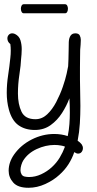

<svg xmlns="http://www.w3.org/2000/svg" viewBox="-20 -610 459 910"><path d="M115 280Q65 280 43 255.5Q21 231 21 199Q21 159 47 122Q79 77 130.5 51Q182 25 237 25Q271 25 301 35Q307 6 309 -22Q311 -50 311 -76Q311 -94 310.5 -111Q310 -128 309 -144Q296 -109 274 -74.5Q252 -40 220 -17Q188 6 145 6Q99 6 67.5 -16.5Q36 -39 22 -91Q12 -128 12 -170Q12 -211 18.5 -253.5Q25 -296 29 -336Q30 -344 30.5 -353Q31 -362 31 -370Q31 -378 30.5 -386Q30 -394 29 -401Q15 -412 15 -428Q15 -438 21.5 -445Q28 -452 38 -452Q44 -452 51 -449Q71 -439 77 -419Q83 -399 83 -377Q83 -364 82 -352.5Q81 -341 80 -331Q79 -303 72 -257Q65 -211 65 -167Q65 -116 82 -80.5Q99 -45 148 -45Q179 -45 203.5 -68Q228 -91 246.5 -126.5Q265 -162 277.5 -198Q290 -234 296 -261.5Q302 -289 303 -296Q304 -306 304.5 -329.5Q305 -353 305.5 -377.5Q306 -402 306 -411Q307 -430 314.5 -441Q322 -452 337 -452Q353 -452 358 -442Q363 -432 363 -421Q363 -410 362 -397.5Q361 -385 360 -374Q360 -362 359.5 -338.5Q359 -315 359 -291Q359 -267 359 -250Q359 -233 359 -233Q359 -204 360 -172Q361 -140 361 -108Q361 -67 358.5 -25.5Q356 16 348 57Q360 65 367 74Q373 83 373 92Q373 102 367 110Q361 118 350 118Q342 118 332 111Q322 141 304.5 168.5Q287 196 261 219Q234 244 195 262Q156 280 115 280ZM118 229Q147 229 175 216Q203 203 225 183Q248 162 263 137Q278 112 288 85Q284 83 279.5 82Q275 81 270 80Q255 77 239 77Q196 77 154 96.5Q112 116 90 151Q85 159 81 172Q77 185 77 197Q77 207 82 216Q87 225 98 227Q103 228 108 228.5Q113 229 118 229ZM93 -547Q86 -547 82.5 -553.5Q79 -560 79 -569Q79 -577 82.5 -583.5Q86 -590 93 -590H288Q295 -590 298.5 -583.5Q302 -577 302 -569Q302 -560 298.5 -553.5Q295 -547 288 -547Z"/></svg>

Font: Twinkle Star
Style: Regular
Weight: 400
Designer: Robert E. Leuschke
Foundry: Robert E. Leuschke
Version: Version 2.010; ttfautohint (v1.8.3)